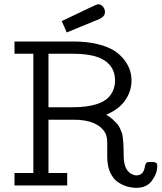

<svg xmlns="http://www.w3.org/2000/svg" viewBox="-20 -880 771 911"><path d="M48.8 0V-59.1H138.2V-625H48.8V-683.1H328.1Q393.1 -683.1 443.1 -670.7Q493.2 -658.2 522.5 -639.2Q551.8 -620.1 570.8 -594.5Q589.8 -568.8 596.9 -545.4Q604 -522 604 -498Q604 -447.3 574 -404.1Q543.9 -360.8 483.9 -335.9Q501 -326.2 513.4 -314.7Q525.9 -303.2 534.4 -294.2Q543 -285.2 549.1 -271.5Q555.2 -257.8 558.1 -250Q561 -242.2 563 -224.6Q564.9 -207 565.4 -199Q565.9 -190.9 566.4 -168.5Q566.9 -146 566.9 -137.2Q567.9 -79.1 598.1 -58.1Q613.3 -48.3 627 -47.9Q660.2 -47.9 667 -86.9Q668.9 -95.7 669.4 -97.9Q669.9 -100.1 672.9 -105Q675.8 -109.9 681.4 -110.8Q687 -111.8 695.8 -111.8Q703.6 -111.8 707.3 -111.3Q710.9 -110.8 716.6 -109.4Q722.2 -107.9 724.1 -103.5Q726.1 -99.1 726.1 -90.8Q726.1 -56.6 700.9 -22.7Q675.8 11.2 628.9 11.2Q606 11.2 584 5.1Q562 -1 539.6 -15.9Q517.1 -30.8 502.9 -61.8Q488.8 -92.8 488.8 -137.2V-200.2Q488.8 -233.4 479 -250Q441.9 -312 330.1 -312H210V-59.1H298.8V0ZM210 -371.1H323.2Q468.3 -371.1 507.8 -434.1Q525.9 -461.9 525.9 -498Q525.9 -569.8 460 -602.1Q413.1 -625 321.8 -625H210ZM272.9 -779.8Q437 -858.9 443.8 -859.9Q459 -859.9 468.5 -848.4Q478 -836.9 478 -824.2Q478 -819.3 477.1 -815.2Q476.1 -811 474.6 -808.6Q473.1 -806.2 470 -802.5Q466.8 -798.8 464.8 -797.4Q462.9 -795.9 458 -793.5Q453.1 -791 452.1 -790Q451.2 -789.1 445.1 -786.6Q439 -784.2 438 -784.2Q315.9 -733.4 296.9 -726.1Z"/></svg>

Font: CMU Concrete
Style: Roman
Weight: 500
Version: Version 0.7.0